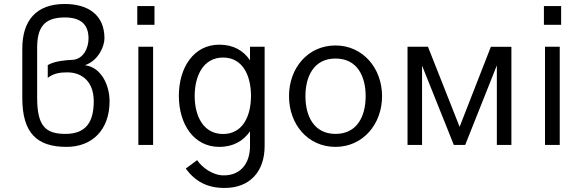

<svg xmlns="http://www.w3.org/2000/svg" viewBox="-20 -720 2886 954"><path d="M311 9.8C438 9.8 524.4 -74.7 524.4 -216.8C524.4 -298.8 481.9 -386.2 401.9 -396C469.2 -418.9 499 -489.7 499 -529.8C499 -647 416.5 -700.2 301.8 -700.2C158.7 -700.2 90.8 -616.7 90.8 -478.5V-232.9C90.8 -55.7 166.5 9.8 311 9.8ZM305.2 -54.7C208 -54.7 164.6 -91.8 164.6 -233.4V-481.9C164.6 -582 197.8 -633.3 301.8 -633.3C379.9 -633.3 419.9 -600.1 419.9 -528.3C419.9 -484.4 396 -423.8 336.4 -422.4C310.1 -421.4 251 -417 217.3 -396.5V-333C247.6 -357.4 283.2 -360.4 314.9 -360.4C383.8 -360.4 445.8 -317.9 445.8 -216.8C445.8 -118.7 411.1 -54.7 305.2 -54.7Z M662.1 -596.7H747.6V-689.9H662.1ZM667.5 0H740.7V-487.8H667.5Z M1096.2 213.9C1221.7 213.9 1294.9 132.3 1294.9 5.4V-487.8H1222.2V-420.4C1189.9 -468.3 1140.6 -498 1069.3 -498C943.4 -498 868.7 -385.3 868.7 -244.1C868.7 -102.5 943.4 9.8 1069.3 9.8C1140.6 9.8 1189.9 -21 1222.2 -67.4V5.4C1222.2 89.8 1177.7 151.4 1091.8 151.4C1035.6 151.4 983.4 111.3 959.5 75.7L902.8 117.7C950.7 181.6 1008.8 213.9 1096.2 213.9ZM1088.4 -54.2C990.2 -54.2 947.3 -143.6 947.3 -243.2C947.3 -343.3 990.2 -434.1 1088.4 -434.1C1186.5 -434.1 1227.1 -343.8 1227.1 -243.2C1227.1 -143.6 1186.5 -54.2 1088.4 -54.2Z M1647 9.8C1783.2 9.8 1878.4 -103 1878.4 -242.2C1878.4 -380.9 1783.2 -494.1 1647 -494.1C1508.8 -494.1 1416 -380.9 1416 -242.2C1416 -103 1508.8 9.8 1647 9.8ZM1647 -54.7C1539.1 -54.7 1497.6 -144.5 1497.6 -242.2C1497.6 -339.8 1539.1 -429.2 1647 -429.2C1755.9 -429.2 1796.9 -339.8 1796.9 -242.2C1796.9 -144.5 1755.9 -54.7 1647 -54.7Z M2004.9 0H2077.1V-394L2234.9 0H2291.5L2448.7 -395V0H2521V-487.3H2418.9L2263.7 -89.8L2106.4 -487.8H2004.9Z M2682.6 -596.7H2768.1V-689.9H2682.6ZM2688 0H2761.2V-487.8H2688Z"/></svg>

Font: HK Grotesk
Style: Regular
Weight: 400
Designer: Alfredo Marco Pradil and Stefan Peev
Foundry: Hanken Design Co.
Version: Version 1.045;PS 001.045;hotconv 1.0.88;makeotf.lib2.5.64775